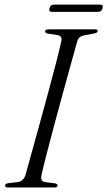

<svg xmlns="http://www.w3.org/2000/svg" viewBox="-20 -830 475 850"><path d="M164 -56Q157 -27 179.5 -24L223 -18.5Q235 -16 235 -8.5Q235 0 220.5 0H16Q2.5 0 2.5 -8.5Q2 -16.5 16.5 -19L59 -24Q83.5 -27.5 93 -55.5Q103 -91.5 119.2 -150.5Q135.5 -209.5 154.8 -279.2Q174 -349 193 -419Q212 -489 227.5 -549Q243 -609 251.5 -647.5Q256.5 -670.5 235.5 -674.5L192.5 -681Q179.5 -683.5 179.5 -691.5Q179.5 -700 197.5 -700H401Q412.5 -700 412.5 -693Q412.5 -685 397.5 -682L351 -673Q328.5 -669 322 -647Q311 -608 294 -546.8Q277 -485.5 257.5 -414.2Q238 -343 219.2 -273Q200.5 -203 185.8 -145.8Q171 -88.5 164 -56ZM199 -793.5Q203 -809.5 218.5 -809.5H423.5Q438.5 -809.5 434 -793.5Q429.5 -777.5 414.5 -777.5H209.5Q194.5 -777.5 199 -793.5Z"/></svg>

Font: Fraunces 72pt Light
Style: Italic
Weight: 300
Italic angle: -16°
Version: Version 1.000;[b76b70a41]